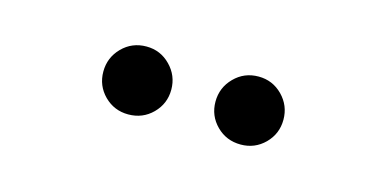

<svg xmlns="http://www.w3.org/2000/svg" viewBox="-29 -1033 558 277"><g transform="rotate(15 250.0 -895.0)"><path d="M334 -844.5Q312.5 -844.5 297.8 -859.2Q283 -874 283 -895Q283 -916 297.8 -931Q312.5 -946 334 -946Q355 -946 369.8 -931Q384.5 -916 384.5 -895Q384.5 -874 369.8 -859.2Q355 -844.5 334 -844.5ZM166 -844.5Q145 -844.5 130.2 -859.2Q115.5 -874 115.5 -895Q115.5 -916 130.2 -931Q145 -946 166.5 -946Q187.5 -946 202.2 -931Q217 -916 217 -895Q217 -874 202.2 -859.2Q187.5 -844.5 166 -844.5Z"/></g></svg>

Font: Bodoni Moda Medium
Style: Regular
Weight: 500
Designer: Owen Earl
Foundry: indestructible type
Version: Version 2.005